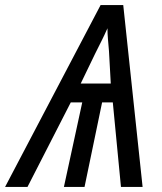

<svg xmlns="http://www.w3.org/2000/svg" viewBox="-81 -734 636 754"><path d="M-61 0H27L197 -332H242L170 0H251L320 -332H362L394 0H479L403 -714H314ZM236 -406 293 -524Q310 -558 320 -578Q330 -598 341 -623Q341 -603 343 -579.5Q345 -556 347 -533L354 -406Z"/></svg>

Font: Noto Sans UI SemiCondensed
Style: Italic
Weight: 400
Width: 4
Italic angle: -12°
Designer: Monotype Design Team
Foundry: Monotype Imaging Inc.
Version: Version 1.901